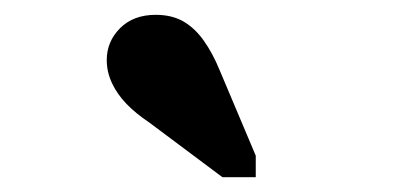

<svg xmlns="http://www.w3.org/2000/svg" viewBox="-20 -844 540 259"><path d="M276 -750 325 -634V-605H280L181 -679Q163 -691 150.5 -704Q138 -717 131 -732Q124 -747 124 -763Q124 -788 142 -806Q160 -824 190 -824Q212 -824 227.5 -815Q243 -806 255 -789Q267 -772 276 -750Z"/></svg>

Font: Roboto Serif SemiBold
Style: Regular
Weight: 600
Designer: Greg Gazdowicz
Foundry: Commercial Type
Version: Version 1.008